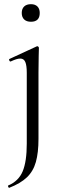

<svg xmlns="http://www.w3.org/2000/svg" viewBox="-20 -616 297 918"><path d="M166 -387Q166 -379 165 -348Q164 -317 164 -269V48Q164 114 151.5 158.5Q139 203 108.5 232Q78 261 24 282Q22 283 19.5 277.5Q17 272 19 271Q69 250 88.5 203Q108 156 108 71V-268Q108 -303 101 -319.5Q94 -336 77 -336Q68 -336 57 -332.5Q46 -329 31 -322Q27 -321 24.5 -326.5Q22 -332 25 -334L155 -394Q157 -395 158 -395Q161 -395 163.5 -392.5Q166 -390 166 -387ZM128 -512Q107 -512 95.5 -523Q84 -534 84 -554Q84 -574 95.5 -585Q107 -596 128 -596Q148 -596 159 -585Q170 -574 170 -554Q170 -512 128 -512Z"/></svg>

Font: Cormorant Garamond Light
Style: Regular
Weight: 400
Version: Version 4.001